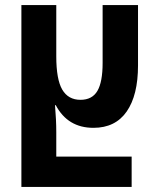

<svg xmlns="http://www.w3.org/2000/svg" viewBox="-20 -734 618 754"><path d="M64 -714H201V-513Q201 -422 224.5 -382Q248 -342 296 -342Q342 -342 362.5 -377Q383 -412 383 -487V-714H522V-477Q522 -360 477.5 -296Q433 -232 347 -232Q246 -232 199 -321H196Q201 -263 201 -215V-119H497V0H64Z"/></svg>

Font: Noto Sans Georgian Bold Cond
Style: Regular
Weight: 700
Width: 3
Designer: Monotype Design team
Foundry: Monotype Imaging Inc.
Version: Version 1.000